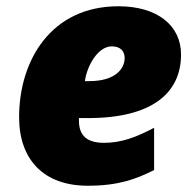

<svg xmlns="http://www.w3.org/2000/svg" viewBox="-20 -583 620 613"><path d="M260 10C356 10 412 -10 472 -40V-175C415 -145 368 -127 312 -127C259 -127 232 -149 232 -198V-206H261C467 -206 558 -287 558 -409C558 -502 482 -563 358 -563C143 -563 41 -390 41 -209C41 -73 120 10 260 10ZM251 -324C258 -374 293 -435 337 -435C365 -435 378 -419 378 -398C378 -364 349 -324 265 -324Z"/></svg>

Font: Noto Sans UI Black
Style: Italic
Weight: 900
Italic angle: -372°
Designer: Monotype Design Team
Foundry: Monotype Imaging Inc.
Version: Version 1.901